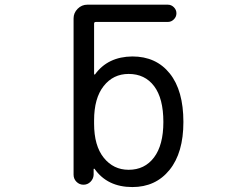

<svg xmlns="http://www.w3.org/2000/svg" viewBox="-20 -794 1040 804"><path d="M664.1 -283.2Q664.1 -381.8 625.5 -433.1Q586.9 -484.4 518.6 -484.4Q454.1 -484.4 414.1 -433.6Q374 -382.8 374 -290V-276.4Q374 -183.6 414.6 -133.3Q455.1 -83 518.6 -83Q585.9 -83 625 -134.8Q664.1 -186.5 664.1 -283.2ZM376 -86.9Q375 -87.9 373.5 -87.4Q372.1 -86.9 372.1 -85.9V-61.5Q371.1 -44.9 358.9 -32.7Q346.7 -20.5 329.6 -20.5Q312.5 -20.5 300.3 -32.7Q288.1 -44.9 288.1 -62.5V-716.8Q288.1 -740.2 305.2 -757.3Q322.3 -774.4 345.7 -774.4H682.6Q697.3 -774.4 708 -763.7Q718.8 -752.9 718.8 -738.3Q718.8 -723.6 708 -712.9Q697.3 -702.1 682.6 -702.1H381.8Q374 -702.1 374 -695.3V-484.4Q374 -482.4 375.5 -481.9Q377 -481.4 377.9 -482.4Q431.6 -556.6 534.2 -557.6Q633.8 -557.6 690.9 -486.3Q748 -415 748 -283.2Q748 -154.3 689.9 -82.5Q631.8 -10.7 534.2 -10.7Q429.7 -10.7 376 -86.9Z"/></svg>

Font: Rounded Mgen+ 2m regular
Style: Regular
Weight: 400
Designer: [Source Han Sans]
Ryoko NISHIZUKA  (kana & ideographs); Paul D. Hunt (Latin, Greek & Cyrillic); Wenlong ZHANG  (bopomofo
Version: Version 1.059.20150602